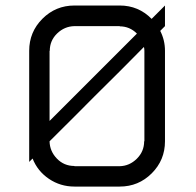

<svg xmlns="http://www.w3.org/2000/svg" viewBox="-20 -687 722 707"><path d="M329.2 -333.3Q261.7 -265 162.5 -166.7Q163.3 -130 189.6 -102.9Q215.8 -75.8 254.2 -75.8V-75H420.8Q456.7 -75.8 483.8 -102.5Q510.8 -129.2 510.8 -166.7H511.7V-500Q511.7 -507.5 510 -514.2Q492.5 -496.7 459.6 -463.3Q426.7 -430 420.8 -424.2ZM162.5 -241.7 484.2 -563.3Q457.5 -590 420.8 -590V-590.8H254.2Q217.5 -590 190.4 -563.8Q163.3 -537.5 163.3 -500H162.5ZM420.8 0H254.2Q202.5 0 160.4 -28.3Q118.3 -56.7 100 -103.3L87.5 -90.8V-500Q87.5 -569.2 136.2 -617.9Q185 -666.7 254.2 -666.7H420.8Q490 -666.7 538.3 -617.5L587.5 -666.7V-590.8L570 -573.3Q587.5 -539.2 587.5 -500V-166.7Q587.5 -97.5 538.8 -48.8Q490 0 420.8 0Z"/></svg>

Font: 0xA000-Squarish
Style: Squareish
Weight: 400
Version: Version 0.1